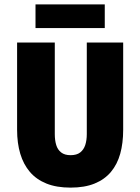

<svg xmlns="http://www.w3.org/2000/svg" viewBox="-20 -844 640 876"><path d="M302 12Q238 12 192 -6.5Q146 -25 116.5 -59.5Q87 -94 72.5 -142.5Q58 -191 58 -252V-650H230V-232Q230 -204 236.5 -182.5Q243 -161 259 -148.5Q275 -136 302 -136Q330 -136 346 -148.5Q362 -161 369 -182.5Q376 -204 376 -232V-650H542V-252Q542 -191 528.5 -142.5Q515 -94 486 -59.5Q457 -25 411.5 -6.5Q366 12 302 12ZM142 -716V-824H458V-716Z"/></svg>

Font: Source Code Pro ExtraLight Black
Style: Regular
Weight: 900
Monospace: yes
Version: Version 1.018;hotconv 1.0.116;makeotfexe 2.5.65601